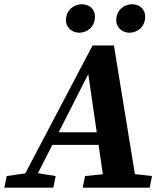

<svg xmlns="http://www.w3.org/2000/svg" viewBox="-49 -867 757 887"><path d="M-29 0H197.2L208.1 -53.7L114.8 -68.7H86L-18.1 -53.7L-29 0ZM33 0H92.3L390 -586.3L355.1 -550.3L435.1 0H584.4L477.4 -657H378.6L33 0ZM179.8 -197.8H475.2L469.5 -256.1H203.2L179.8 -197.8ZM333.1 0H642.5L653.4 -53.7L518.6 -68.7H489.7L344 -53.7L333.1 0ZM317.4 -715.8C353.9 -715.8 389.7 -743.4 389.7 -790.4C389.7 -824.8 363.5 -847.4 328.8 -847.4C294.3 -847.4 255.8 -822.2 255.8 -773.8C255.8 -737.1 286.9 -715.8 317.4 -715.8ZM549.1 -715.8C585.9 -715.8 621.7 -743.4 621.7 -790.4C621.7 -824.8 595.5 -847.4 560.8 -847.4C526.3 -847.4 488.1 -822.2 488.1 -773.8C488.1 -737.1 519.2 -715.8 549.1 -715.8Z"/></svg>

Font: Source Serif Variable
Style: Italic
Weight: 389
Italic angle: -12°
Designer: Frank Grießhammer
Foundry: Adobe Systems Incorporated
Version: Version 3.001;hotconv 1.0.111;makeotfexe 2.5.65597